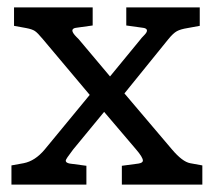

<svg xmlns="http://www.w3.org/2000/svg" viewBox="-20 -500 572 520"><path d="M223 -243 96 -394Q82 -411 74.5 -416Q67 -421 51 -424L18 -430V-480H231V-431L188 -425Q176 -424 176 -417Q176 -414 179 -409.5Q182 -405 187 -400Q192 -395 193 -394L278 -293L361 -394Q363 -397 368 -402Q373 -407 375.5 -410.5Q378 -414 378 -417Q378 -424 365 -425L322 -431V-480H521V-430L488 -424Q469 -421 459 -415.5Q449 -410 436 -394L317 -247L446 -95Q474 -62 495 -58L528 -52V0H310V-51L355 -57Q367 -59 367 -65Q367 -74 348 -96L262 -197L178 -95Q158 -69 158 -65Q158 -59 169 -57L214 -51V0H11V-52L44 -58Q75 -64 101 -95Z"/></svg>

Font: Enriqueta
Style: Regular
Weight: 400
Designer: Viviana Monsalve, Gustavo Ibarra
Foundry: Viviana Monsalve, Gustavo Ibarra
Version: Version 1.002